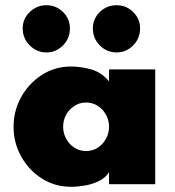

<svg xmlns="http://www.w3.org/2000/svg" viewBox="-20 -706 672 736"><path d="M252 10Q190 10 140 -22Q90 -54 61 -106.5Q32 -159 32 -220Q32 -281 61 -333.5Q90 -386 140 -418.5Q190 -451 252 -451Q290 -451 329.5 -440Q369 -429 398 -394V-440H575V0H398V-46Q385 -25 360 -12.5Q335 0 306.5 5Q278 10 252 10ZM310 -127Q335 -127 355 -140Q375 -153 386.5 -174.5Q398 -196 398 -220Q398 -245 386.5 -266Q375 -287 355 -300Q335 -313 310 -313Q285 -313 265 -300Q245 -287 233.5 -266Q222 -245 222 -220Q222 -196 233.5 -174.5Q245 -153 265 -140Q285 -127 310 -127ZM427 -505Q389 -505 362.5 -532Q336 -559 336 -597Q336 -634 362.5 -660Q389 -686 427 -686Q464 -686 490.5 -660Q517 -634 517 -597Q517 -559 490.5 -532Q464 -505 427 -505ZM158 -505Q121 -505 94 -532Q67 -559 67 -597Q67 -634 94 -660Q121 -686 158 -686Q195 -686 221.5 -660Q248 -634 248 -597Q248 -559 221.5 -532Q195 -505 158 -505Z"/></svg>

Font: Teachers ExtraBold
Style: Regular
Weight: 800
Designer: Alfredo Marco Pradil, Chank Diesel
Version: Version 1.001